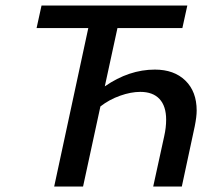

<svg xmlns="http://www.w3.org/2000/svg" viewBox="-20 -678 816 698"><path d="M695 -276Q695 -254 688 -219L641 0H537L577 -183Q584 -214 584 -243Q584 -292 560 -318Q536 -344 490 -344Q456 -344 416.5 -330Q377 -316 345 -291L282 0H177L301 -576H113L131 -658H661L643 -576H407L361 -364Q449 -425 543 -425Q613 -425 654 -385Q695 -345 695 -276Z"/></svg>

Font: Ysabeau Infant Semibold
Style: Italic
Weight: 600
Italic angle: -12°
Designer: Christian Thalmann (Catharsis Fonts)
Version: Version 0.003